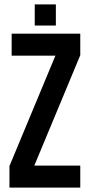

<svg xmlns="http://www.w3.org/2000/svg" viewBox="-20 -853 410 873"><path d="M33 -700H345V-602L136 -100H345V0H23V-98L232 -600H33ZM138 -833H234V-737H138Z"/></svg>

Font: Bebas Neue
Style: Regular
Weight: 400
Designer: Ryoichi Tsunekawa
Foundry: Ryoichi Tsunekawa
Version: Version 1.400